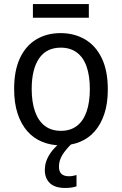

<svg xmlns="http://www.w3.org/2000/svg" viewBox="-20 -710 603 951"><path d="M283 10Q232 10 189 -7.5Q146 -25 115 -60.5Q84 -96 67 -148Q50 -200 50 -270Q50 -361 79 -422.5Q108 -484 160 -515Q212 -546 280 -546Q348 -546 401 -515Q454 -484 484 -422Q514 -360 514 -267Q514 -198 497 -146.5Q480 -95 449.5 -60Q419 -25 376.5 -7.5Q334 10 283 10ZM282 -62Q329 -62 361 -86.5Q393 -111 409 -157.5Q425 -204 425 -269Q425 -334 409 -380Q393 -426 360.5 -450Q328 -474 281 -474Q210 -474 173.5 -420.5Q137 -367 137 -269Q137 -204 153.5 -157.5Q170 -111 202 -86.5Q234 -62 282 -62ZM303 221Q252 221 227 197Q202 173 202 132Q202 101 215 74Q228 47 248.5 25Q269 3 290 -14L337 0Q304 32 288 59Q272 86 272 115Q272 140 284.5 151.5Q297 163 322 163Q332 163 342 161Q352 159 359 157V213Q347 217 333.5 219Q320 221 303 221ZM143 -622V-690H420V-622Z"/></svg>

Font: Noto Sans Mono SemiCondensed
Style: Regular
Weight: 400
Width: 4
Designer: Monotype Design Team
Foundry: Monotype Imaging Inc.
Version: Version 2.010